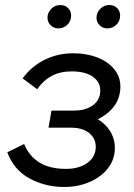

<svg xmlns="http://www.w3.org/2000/svg" viewBox="-20 -737 534 764"><path d="M9 -131 76 -164Q95 -117 136 -91Q177 -65 242 -65Q295 -65 328 -89Q361 -113 361 -153Q361 -186 335 -207.5Q309 -229 261 -229H173L185 -297H276Q321 -297 350 -318.5Q379 -340 379 -377Q379 -411 349 -432Q319 -453 265 -453Q220 -453 186 -435Q152 -417 128 -382L70 -425Q104 -472 156.5 -498.5Q209 -525 271 -525Q325 -525 368 -508Q411 -491 435 -461Q459 -431 459 -393Q459 -344 429.5 -308.5Q400 -273 346 -252L347 -274Q390 -255 413.5 -222Q437 -189 437 -148Q437 -103 410 -68Q383 -33 337 -13Q291 7 235 7Q160 7 97.5 -27Q35 -61 9 -131ZM169 -666Q169 -687 184 -702Q199 -717 220 -717Q239 -717 251 -705Q263 -693 263 -675Q263 -653 248 -638.5Q233 -624 212 -624Q194 -624 181.5 -636.5Q169 -649 169 -666ZM364 -666Q364 -687 379 -702Q394 -717 415 -717Q434 -717 446 -705Q458 -693 458 -675Q458 -653 443 -638.5Q428 -624 407 -624Q389 -624 376.5 -636.5Q364 -649 364 -666Z"/></svg>

Font: Fixel Italic Variable Display Thin
Style: Italic
Weight: 100
Italic angle: -10°
Designer: AlfaBravo + MacPaw
Foundry: Kyrylo Tkachov, Marchela Mozhyna, Serhii Makarenko, Maria Weinstein, Zakhar Kryvoshyya
Version: Version 1.210;Glyphs 3.2 (3217)